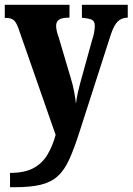

<svg xmlns="http://www.w3.org/2000/svg" viewBox="-22 -556 555 804"><path d="M20 168Q81 168 118 148Q155 128 176.5 92Q198 56 211 9L56 -435Q46 -464 34.5 -472.5Q23 -481 3 -481H-2V-536H269V-482H265Q237 -482 225 -473.5Q213 -465 213 -448Q213 -438 216 -425Q219 -412 224 -399L272 -237Q283 -202 288.5 -172Q294 -142 296 -122Q299 -145 303.5 -166Q308 -187 313 -205L365 -393Q369 -403 372 -419.5Q375 -436 375 -448Q375 -467 363 -473Q351 -479 325 -481L321 -482V-536H513V-482H510Q486 -481 470.5 -465.5Q455 -450 442 -411L311 -4Q289 65 268.5 110.5Q248 156 220 181.5Q192 207 149 217.5Q106 228 38 228H20Z"/></svg>

Font: Noto Serif Bengali Condensed ExtraBold
Style: Regular
Weight: 800
Width: 3
Designer: Juan Bruce, Universal Thirst, Indian Type Foundry and the Monotype Design Team.
Foundry: Monotype Imaging Inc.
Version: Version 2.003; ttfautohint (v1.8.4.7-5d5b)